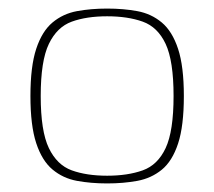

<svg xmlns="http://www.w3.org/2000/svg" viewBox="-20 -423 500 448"><path d="M230 5Q192 5 159.5 -1Q127 -7 102.5 -27.5Q78 -48 64.5 -89Q51 -130 51 -199Q51 -268 64.5 -309Q78 -350 102.5 -370.5Q127 -391 159.5 -397Q192 -403 230 -403Q268 -403 300.5 -397Q333 -391 357.5 -370.5Q382 -350 395.5 -309Q409 -268 409 -199Q409 -129 395.5 -88Q382 -47 357.5 -27Q333 -7 300.5 -1Q268 5 230 5ZM230 -13Q278 -13 313 -25.5Q348 -38 366.5 -77.5Q385 -117 385 -199Q385 -281 366.5 -320.5Q348 -360 313 -372.5Q278 -385 230 -385Q182 -385 147.5 -372.5Q113 -360 94 -320.5Q75 -281 75 -199Q75 -117 94 -77.5Q113 -38 147.5 -25.5Q182 -13 230 -13Z"/></svg>

Font: Genos Thin Thin
Style: Regular
Weight: 250
Version: Version 1.010